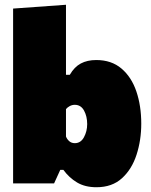

<svg xmlns="http://www.w3.org/2000/svg" viewBox="-20 -770 633 806"><path d="M385 16Q337 16 303.5 -4Q270 -24 246 -57H233L207 0H35V-734L257 -750V-456H273Q292 -489 319.2 -503.5Q346.5 -518 384 -518Q448 -518 490 -482.2Q532 -446.5 552.5 -386Q573 -325.5 573 -251Q573 -181.5 553.2 -120.5Q533.5 -59.5 492 -21.8Q450.5 16 385 16ZM294 -169Q319 -169 332.5 -194Q346 -219 346 -249Q346 -281.5 332.8 -305.8Q319.5 -330 294 -330Q283 -330 273 -324.8Q263 -319.5 257 -312V-197Q261 -186 270.5 -177.5Q280 -169 294 -169Z"/></svg>

Font: Commissioner Black
Style: Regular
Weight: 900
Designer: Kostas Bartsokas
Foundry: Kostas Bartsokas
Version: Version 1.000; ttfautohint (v1.8.3)